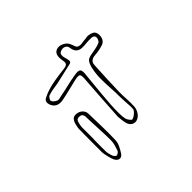

<svg xmlns="http://www.w3.org/2000/svg" viewBox="-195 -1092 1391 1391"><g transform="rotate(-45 500.0 -396.5)"><path d="M506 -178Q512 -268 517.5 -358.5Q523 -449 530 -539Q533 -577 524 -585Q515 -593 477 -585Q437 -576 398 -566Q359 -556 319 -548Q251 -532 225 -578Q214 -597 215 -615Q216 -633 235 -643Q258 -655 283 -663.5Q308 -672 333 -678Q371 -686 410 -691.5Q449 -697 487 -702Q519 -708 513 -740Q512 -745 511.5 -750.5Q511 -756 510 -761Q501 -824 544 -837Q567 -844 594 -831.5Q621 -819 632 -798Q640 -783 645.5 -765Q651 -747 662 -742Q679 -735 699 -738.5Q719 -742 738 -743Q746 -744 754.5 -745.5Q763 -747 770 -746Q792 -744 809 -735Q826 -726 830 -701Q833 -673 822 -652.5Q811 -632 785 -625Q747 -613 702 -610Q679 -608 665.5 -596.5Q652 -585 651 -562Q647 -498 644.5 -433.5Q642 -369 640 -305Q639 -264 642 -223.5Q645 -183 642 -142Q641 -125 631.5 -106.5Q622 -88 609 -77Q580 -53 551.5 -63.5Q523 -74 515 -111Q511 -128 509.5 -144.5Q508 -161 506 -178ZM535 -131Q538 -119 549.5 -104Q561 -89 567 -90Q581 -93 594.5 -103.5Q608 -114 617 -125Q624 -133 624 -146Q624 -159 624 -170Q623 -194 621 -218Q619 -242 619 -266Q619 -316 615.5 -366Q612 -416 612.5 -466Q613 -516 625 -566Q634 -601 647.5 -615Q661 -629 697 -634Q718 -638 739.5 -642Q761 -646 780 -654Q788 -656 794.5 -665.5Q801 -675 803 -687.5Q805 -700 797.5 -709Q790 -718 769 -718Q756 -718 744 -718Q732 -718 719 -716Q694 -713 671.5 -714.5Q649 -716 633.5 -730Q618 -744 613 -778Q610 -798 593 -806Q576 -814 556 -807Q537 -801 534 -786.5Q531 -772 536 -755Q538 -749 540 -742Q542 -735 543 -727Q547 -714 543.5 -705.5Q540 -697 525 -694Q485 -685 446 -676Q407 -667 367 -658Q342 -654 316.5 -650Q291 -646 267 -638Q258 -635 250 -622Q242 -609 244 -603Q247 -593 258 -584Q269 -575 279 -571Q288 -567 299.5 -570Q311 -573 321 -575Q364 -583 407.5 -593.5Q451 -604 494 -611Q539 -620 551 -608Q563 -596 557 -552Q557 -550 556.5 -548Q556 -546 556 -544Q553 -511 548.5 -466Q544 -421 539.5 -372Q535 -323 532 -276Q529 -229 529.5 -191Q530 -153 535 -131ZM243 -77Q243 -135 243 -193.5Q243 -252 244 -310Q244 -323 247 -336Q250 -349 253 -362Q259 -383 272 -395.5Q285 -408 309 -405Q334 -403 352 -386Q370 -369 371 -346Q373 -277 374.5 -208Q376 -139 374 -71Q373 -46 361.5 -21.5Q350 3 336 24Q321 49 300.5 47Q280 45 267 20Q260 5 254 -17.5Q248 -40 245 -58.5Q242 -77 243 -77ZM268 -182H267Q267 -151 266.5 -120Q266 -89 267 -57Q268 -45 271.5 -32.5Q275 -20 279 -7Q282 -1 289.5 7.5Q297 16 302 15Q310 14 319 7.5Q328 1 330 -5Q338 -27 344 -49Q350 -71 350 -93Q350 -149 347 -205Q344 -261 342 -316Q342 -329 341.5 -342Q341 -355 334.5 -365Q328 -375 309 -376Q291 -377 283.5 -367.5Q276 -358 274 -345Q272 -332 269 -320Q268 -314 268 -307.5Q268 -301 268 -295Z"/></g></svg>

Font: Shizuru
Style: Regular
Weight: 400
Version: Version 1.000